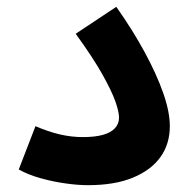

<svg xmlns="http://www.w3.org/2000/svg" viewBox="-20 -537 557 563"><path d="M35 -40 84 -167Q121 -151 155 -143Q189 -135 223 -135Q258 -135 281.5 -141.5Q305 -148 317 -161Q329 -174 329 -192Q329 -209 318.5 -239Q308 -269 281 -317.5Q254 -366 202 -438L321 -517Q369 -449 404 -384.5Q439 -320 458.5 -264.5Q478 -209 478 -167Q478 -115 450.5 -76.5Q423 -38 369.5 -16Q316 6 238 6Q209 6 173 1Q137 -4 100.5 -14Q64 -24 35 -40Z"/></svg>

Font: Noto Sans
Style: Bold
Weight: 700
Designer: Monotype Design Team
Foundry: Monotype Imaging Inc.
Version: Version 2.000;GOOG;noto-source:20170915:90ef993387c0; ttfaut